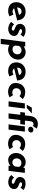

<svg xmlns="http://www.w3.org/2000/svg" viewBox="2039 -2865 1036 5154"><g transform="rotate(90 2557.0 -288.0)"><path d="M369 -131 418 -23Q385 -7 348 2Q311 11 278 11Q167 11 103 -46Q39 -103 39 -215Q39 -271 66.5 -327Q94 -383 152 -420Q210 -457 298 -457Q388 -457 450 -408Q512 -359 528 -231L201 -150Q217 -127 241.5 -117Q266 -107 293 -107Q324 -107 369 -131ZM179 -231V-228L378 -280Q370 -312 347 -330Q324 -348 293 -348Q236 -348 207.5 -314Q179 -280 179 -231Z M569 -75 636 -148Q670 -108 698 -97.5Q726 -87 753 -87Q780 -87 791 -98Q802 -109 802 -124Q802 -141 786.5 -150.5Q771 -160 736 -173L717 -180Q667 -199 643.5 -231.5Q620 -264 620 -305Q620 -337 635 -371.5Q650 -406 688.5 -431Q727 -456 792 -456Q843 -456 887.5 -443.5Q932 -431 969 -399L906 -320Q863 -363 814 -363Q787 -363 775 -352Q763 -341 763 -324Q763 -307 779 -297Q795 -287 829 -275Q846 -270 857 -265Q945 -228 945 -153Q945 -110 923.5 -73Q902 -36 859 -13.5Q816 9 756 9Q713 9 659.5 -8.5Q606 -26 569 -75Z M1580 -261Q1580 -188 1546.5 -125.5Q1513 -63 1450.5 -25.5Q1388 12 1305 12Q1275 12 1243 2Q1211 -8 1187 -25L1161 210H1022L1105 -447H1225L1227 -409Q1317 -459 1378 -459Q1433 -459 1479.5 -434.5Q1526 -410 1553 -365Q1580 -320 1580 -261ZM1438 -239Q1438 -287 1405 -317.5Q1372 -348 1328 -348Q1294 -348 1266.5 -332Q1239 -316 1215 -282L1202 -175Q1230 -105 1301 -105Q1343 -105 1374 -123.5Q1405 -142 1421.5 -173Q1438 -204 1438 -239Z M1984 -131 2033 -23Q2000 -7 1963 2Q1926 11 1893 11Q1782 11 1718 -46Q1654 -103 1654 -215Q1654 -271 1681.5 -327Q1709 -383 1767 -420Q1825 -457 1913 -457Q2003 -457 2065 -408Q2127 -359 2143 -231L1816 -150Q1832 -127 1856.5 -117Q1881 -107 1908 -107Q1939 -107 1984 -131ZM1794 -231V-228L1993 -280Q1985 -312 1962 -330Q1939 -348 1908 -348Q1851 -348 1822.5 -314Q1794 -280 1794 -231Z M2439 13Q2392 13 2339 -5Q2286 -23 2246.5 -70Q2207 -117 2207 -197Q2207 -258 2234.5 -315.5Q2262 -373 2317.5 -410Q2373 -447 2452 -447Q2570 -447 2639 -378L2560 -293Q2519 -332 2461 -332Q2431 -332 2405 -316Q2379 -300 2363.5 -271.5Q2348 -243 2348 -207Q2348 -161 2379.5 -130.5Q2411 -100 2464 -100Q2504 -100 2533 -120L2592 -28Q2563 -9 2521 2Q2479 13 2439 13Z M2894 -437 2840 0H2700L2754 -437ZM2877 -489H2792L2870 -624H3025Z M3061 -315H2987L3003 -439H3077L3095 -591Q3106 -679 3163 -732.5Q3220 -786 3312 -786Q3342 -786 3375 -777Q3408 -768 3431 -750L3359 -649Q3343 -671 3313 -671Q3282 -671 3261 -650Q3240 -629 3235 -587L3217 -439H3329L3313 -315H3201L3163 0H3023ZM3462 -667Q3491 -667 3514 -651Q3537 -635 3537 -602Q3537 -570 3514.5 -548Q3492 -526 3457 -526Q3428 -526 3405 -542Q3382 -558 3382 -591Q3382 -623 3404.5 -645Q3427 -667 3462 -667ZM3513 -437 3459 0H3319L3373 -437Z M3832 13Q3785 13 3732 -5Q3679 -23 3639.5 -70Q3600 -117 3600 -197Q3600 -258 3627.5 -315.5Q3655 -373 3710.5 -410Q3766 -447 3845 -447Q3963 -447 4032 -378L3953 -293Q3912 -332 3854 -332Q3824 -332 3798 -316Q3772 -300 3756.5 -271.5Q3741 -243 3741 -207Q3741 -161 3772.5 -130.5Q3804 -100 3857 -100Q3897 -100 3926 -120L3985 -28Q3956 -9 3914 2Q3872 13 3832 13Z M4620 -437 4567 0H4427L4433 -54Q4361 12 4264 10Q4220 11 4179 -14.5Q4138 -40 4112 -89Q4086 -138 4086 -203Q4086 -268 4118 -327Q4150 -386 4206 -422.5Q4262 -459 4332 -459Q4390 -459 4422 -441Q4454 -423 4475 -392L4490 -437ZM4460 -275Q4452 -307 4425 -326Q4398 -345 4358 -345Q4315 -345 4286.5 -326Q4258 -307 4244.5 -278Q4231 -249 4231 -220Q4231 -166 4261.5 -134Q4292 -102 4343 -102Q4373 -102 4400 -118.5Q4427 -135 4447 -168Z M4680 -75 4747 -148Q4781 -108 4809 -97.5Q4837 -87 4864 -87Q4891 -87 4902 -98Q4913 -109 4913 -124Q4913 -141 4897.5 -150.5Q4882 -160 4847 -173L4828 -180Q4778 -199 4754.5 -231.5Q4731 -264 4731 -305Q4731 -337 4746 -371.5Q4761 -406 4799.5 -431Q4838 -456 4903 -456Q4954 -456 4998.5 -443.5Q5043 -431 5080 -399L5017 -320Q4974 -363 4925 -363Q4898 -363 4886 -352Q4874 -341 4874 -324Q4874 -307 4890 -297Q4906 -287 4940 -275Q4957 -270 4968 -265Q5056 -228 5056 -153Q5056 -110 5034.5 -73Q5013 -36 4970 -13.5Q4927 9 4867 9Q4824 9 4770.5 -8.5Q4717 -26 4680 -75Z"/></g></svg>

Font: Josefin Sans
Style: Bold Italic
Weight: 700
Italic angle: -7°
Designer: Santiago Orozco
Foundry: Typemade
Version: Version 2.000